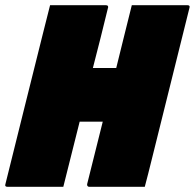

<svg xmlns="http://www.w3.org/2000/svg" viewBox="-56 -720 751 740"><path d="M502 0H288Q283 0 281 -3.5Q279 -7 280 -11Q295 -71 310 -131Q325 -191 340 -251H251Q235 -188 219.5 -125.5Q204 -63 188 0H-27Q-39 0 -35 -11Q1 -157 37.5 -302.5Q74 -448 110 -593Q117 -620 123.5 -646.5Q130 -673 137 -700H352Q358 -700 360 -696.5Q362 -693 360 -689Q346 -631 331.5 -573.5Q317 -516 302 -458H392Q407 -519 422 -579.5Q437 -640 452 -700H666Q678 -700 674 -689L530 -110Q523 -80 515.5 -52Q508 -24 502 0Z"/></svg>

Font: Recursive Mn Lnr St XBk
Style: Italic
Weight: 1000
Italic angle: -15°
Monospace: yes
Version: Version 1.079;hotconv 1.0.112;makeotfexe 2.5.65598; ttfautoh